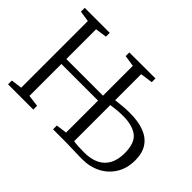

<svg xmlns="http://www.w3.org/2000/svg" viewBox="-141 -1028 1317 1317"><g transform="rotate(45 517.0 -370.0)"><path d="M756 4Q743.5 4 720.5 3.5Q697.5 3 670.5 2Q643.5 1 618.5 0.5Q593.5 0 577.5 0H471V-37L550 -47.5V-357.5H194.5V-47.5L279.5 -37V0H34.5V-37L114.5 -47.5V-694L35.5 -706V-743H278V-706L194.5 -694V-405.5H550V-695L468 -707.5V-743L721 -743.5V-707.5L631 -695V-442.5Q666.5 -446.5 698.8 -449.5Q731 -452.5 764.5 -452.5Q847.5 -452.5 904.5 -430.2Q961.5 -408 991 -363Q1020.5 -318 1020.5 -248.5Q1020.5 -171.5 986 -114.8Q951.5 -58 891.8 -27Q832 4 756 4ZM733.5 -38.5Q798 -38.5 842.8 -60Q887.5 -81.5 911 -124.5Q934.5 -167.5 934.5 -232Q934.5 -330 885.8 -367.5Q837 -405 746 -405Q713.5 -405 686.5 -402.2Q659.5 -399.5 631 -395.5V-44.5Q644.5 -42 672.2 -40.2Q700 -38.5 733.5 -38.5Z"/></g></svg>

Font: Merriweather 48pt Light
Style: Regular
Weight: 300
Version: Version 2.100